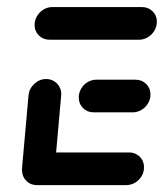

<svg xmlns="http://www.w3.org/2000/svg" viewBox="-20 -539 477 559"><path d="M43.7 -44.8 63 -261.1Q64.8 -280.7 79.8 -294.8Q94.8 -308.9 114.4 -308.9Q127.4 -308.9 137.8 -302.4Q148.1 -295.9 153.7 -285Q159.3 -274.1 158.1 -261.1L138.9 -44.8ZM399.3 -51.9Q399.3 -37.8 392.2 -25.9Q385.2 -14.1 373.1 -7Q361.1 0 347.4 0H87.4Q68.9 0 56.5 -12.6Q44.1 -25.2 44.1 -43.7Q44.1 -57.4 51.1 -69.3Q58.1 -81.1 70 -88.1Q81.9 -95.2 95.6 -95.2H355.9Q374.4 -95.2 386.9 -82.8Q399.3 -70.4 399.3 -51.9ZM209.3 -255.2Q209.3 -268.9 216.3 -280.9Q223.3 -293 235.2 -300Q247 -307 260.7 -307H374.4Q393 -307 405.6 -294.6Q418.1 -282.2 418.1 -264.1Q418.1 -250 410.9 -238Q403.7 -225.9 391.7 -218.9Q379.6 -211.9 365.9 -211.9H252.6Q234.1 -211.9 221.7 -224.3Q209.3 -236.7 209.3 -255.2ZM80.7 -466.3Q80.7 -480.4 88 -492.4Q95.2 -504.4 107 -511.5Q118.9 -518.5 132.6 -518.5H392.6Q411.5 -518.5 424.1 -506.3Q436.7 -494.1 436.7 -475.9Q436.7 -461.9 429.4 -449.6Q422.2 -437.4 410.2 -430.4Q398.1 -423.3 384.4 -423.3H124.4Q105.9 -423.3 93.3 -435.7Q80.7 -448.1 80.7 -466.3Z"/></svg>

Font: 26F Galaxy Sans Extra Bold
Style: Italic
Weight: 800
Italic angle: -5°
Designer: C₂₉H₂₅N₃O₅
Version: Version 1.200